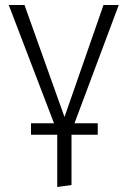

<svg xmlns="http://www.w3.org/2000/svg" viewBox="-20 -543 510 768"><path d="M209 205V-4H104V-50H196L15 -523H78L238 -75L394 -523H455L278 -50H371V-4H266V197Z"/></svg>

Font: Trujillo Light
Style: Regular
Weight: 300
Designer: Fira Sans original fonts by bBox Type GmbH, Carrois Corporate GbR, & Edenspiekermann AG / Changes by Cristiano Sobral
Foundry: Fira Sans original fonts by bBox Type GmbH, Carrois Corporate GbR, & Edenspiekermann AG / Changes by Cristiano Sobral
Version: Version 4.301;July 28, 2020;FontCreator 13.0.0.2655 64-bit